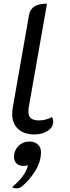

<svg xmlns="http://www.w3.org/2000/svg" viewBox="-20 -729 382 1054"><path d="M47 -104Q47 -120 50 -138L139 -645Q145 -678 169 -693.5Q193 -709 238 -709L138 -141Q136 -132 136 -116Q136 -91 150 -79.5Q164 -68 194 -68Q231 -68 265 -86Q272 -76 272 -60Q272 -31 242.5 -11Q213 9 169 9Q112 9 79.5 -21Q47 -51 47 -104ZM133 177Q130 179 123.5 180.5Q117 182 110 182Q85 182 71 168.5Q57 155 57 132Q57 97 81.5 72.5Q106 48 142 48Q171 48 188 64.5Q205 81 205 106Q205 158 173 210Q141 262 97 297Q86 305 69 305Q54 305 47 298Q124 233 133 177Z"/></svg>

Font: K2D
Style: Italic
Weight: 400
Italic angle: -10°
Designer: Katatrad Aksorn Co.,Ltd.
Foundry: Cadson Demak Co.,Ltd.
Version: Version 1.000; ttfautohint (v1.6)